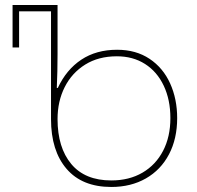

<svg xmlns="http://www.w3.org/2000/svg" viewBox="-20 -734 785 764"><path d="M183 -260V-689H56V-545H30V-714H209V-519Q209 -450 206 -384H210Q244 -457 303.5 -496.5Q363 -536 446 -536Q521 -536 575 -500Q629 -464 657 -402Q685 -340 685 -264Q685 -182 652.5 -120Q620 -58 560.5 -24Q501 10 423 10Q307 10 245 -62Q183 -134 183 -260ZM658 -264Q658 -337 631.5 -393Q605 -449 557 -479.5Q509 -510 445 -510Q372 -510 319 -477Q266 -444 237.5 -387.5Q209 -331 209 -260Q209 -147 263.5 -81.5Q318 -16 423 -16Q494 -16 547 -47Q600 -78 629 -134Q658 -190 658 -264Z"/></svg>

Font: Noto Sans Georgian Thin
Style: Regular
Weight: 250
Designer: Monotype Design team
Foundry: Monotype Imaging Inc.
Version: Version 1.000